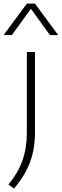

<svg xmlns="http://www.w3.org/2000/svg" viewBox="-56 -834 348 1084"><path d="M23 230.5 -8.5 208Q45.5 143 70.5 72.8Q95.5 2.5 95.5 -83.5V-540.5H141.5V-86Q141.5 7.5 113 82.8Q84.5 158 23 230.5ZM-35.5 -636 95.5 -813.5H141.5L272.5 -636H226L118.5 -784.5L11 -636Z"/></svg>

Font: Encode Sans Exp XLt
Style: Regular
Weight: 200
Width: 7
Designer: Multiple Designers
Foundry: Impallari Type
Version: Version 3.002; ttfautohint (v1.8.3) -l 8 -r 50 -G 200 -x 14 